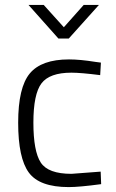

<svg xmlns="http://www.w3.org/2000/svg" viewBox="-20 -752 473 782"><path d="M261 -510Q306 -510 368 -500L391 -497L388 -446Q309 -456 271 -456Q182 -456 149 -412.5Q116 -369 116 -252.5Q116 -136 146 -90Q176 -44 271 -44L390 -53L392 -2Q303 10 260 10Q141 10 97.5 -49Q54 -108 54 -252Q54 -396 101.5 -453Q149 -510 261 -510ZM218 -595 96 -732H158L240 -641L321 -732H383L260 -595Z"/></svg>

Font: Titillium Web
Style: Light
Weight: 300
Version: Version 1.001;PS 57.000;hotconv 1.0.70;makeotf.lib2.5.55311